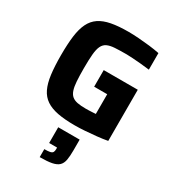

<svg xmlns="http://www.w3.org/2000/svg" viewBox="-232 -823 1131 1252"><g transform="rotate(30 333.5 -197.0)"><path d="M361.5 8Q285.2 8 232.1 -2.2Q179.1 -12.4 144.2 -35.9Q109.3 -59.4 89.9 -99.7Q70.5 -139.9 62.7 -200.2Q55 -260.4 55 -344Q55 -427.6 62.7 -487.8Q70.5 -548.1 90.2 -588.3Q109.9 -628.6 144.8 -652.1Q179.6 -675.6 232.7 -685.8Q285.8 -696 361.5 -696Q396.3 -696 437.9 -693Q479.6 -690 521.5 -685.1Q563.4 -680.1 598.5 -673.1V-548.3Q565.3 -552.8 531.6 -555.6Q498 -558.4 469.7 -560.4Q441.5 -562.4 423.5 -562.4Q370.3 -562.4 334.9 -560.1Q299.5 -557.8 278 -547.4Q256.5 -537 245.4 -513.8Q234.2 -490.6 230.5 -449.4Q226.8 -408.2 226.8 -344Q226.8 -286.9 229.5 -247.8Q232.1 -208.6 240.4 -183.7Q248.8 -158.7 264.4 -145.5Q280 -132.3 305.4 -127.2Q330.8 -122.2 368.1 -122.2Q380.1 -122.2 393.8 -122.7Q407.6 -123.2 420.9 -124Q434.1 -124.9 443.4 -125.4V-273.8H345.1V-398.7H601.5V-13.6Q566.2 -7 523.3 -2.5Q480.3 2 438.2 5Q396.1 8 361.5 8ZM267.2 301.5V241.4Q295.8 241.4 310 238.2Q324.2 235 329.3 226.7Q334.3 218.4 334.3 203.2V190.9H274.5V72.4H435.9V152.5Q435.9 197.3 430.6 226.4Q425.2 255.5 408.1 271.9Q391 288.2 357.3 294.9Q323.7 301.5 267.2 301.5Z"/></g></svg>

Font: Saira Thin
Style: Regular
Weight: 100
Designer: Hector Gatti with collaboration of the Omnibus-Type team
Foundry: Omnibus-Type
Version: Version 1.101